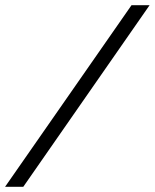

<svg xmlns="http://www.w3.org/2000/svg" viewBox="-56 -718 596 738"><path d="M-36.5 0 449.5 -698H519L33.5 0Z"/></svg>

Font: Newsreader 9pt
Style: Italic
Weight: 400
Italic angle: -17°
Designer: Hugues Gentile
Foundry: Production Type
Version: Version 1.003